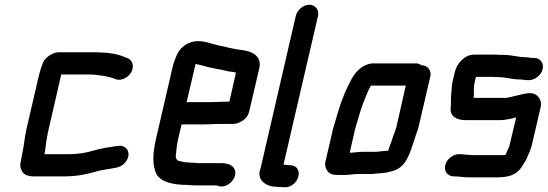

<svg xmlns="http://www.w3.org/2000/svg" viewBox="-20 -728 2316 812"><path d="M180 -153C181 -162 184 -174 187 -187L239 -413H361C367 -413 372 -413 376 -412C379 -412 384 -412 389 -411L404 -409C409 -408 416 -408 424 -406C436 -404 436 -403 446 -401C451 -400 455 -398 460 -397L469 -393C495 -384 523 -402 535 -422C550 -450 538 -475 520 -482L511 -485C484 -498 442 -506 402 -506C397 -507 391 -507 384 -507H228C205 -507 179 -489 168 -474C157 -458 148 -423 142 -398L93 -187C84 -148 82 -113 74 -78C71 -66 70 -53 67 -40C64 -29 66 -18 72 -6C81 12 98 18 126 18H252C300 18 345 10 384 -2C399 -7 416 -9 432 -12C463 -18 487 -17 507 -38C540 -73 520 -117 479 -111C444 -106 407 -101 375 -91C345 -82 310 -76 274 -76H168V-77C174 -102 174 -128 180 -153Z M870 -296H776C774 -296 772 -296 769 -295L805 -449C805 -451 806 -454 808 -458C819 -454 830 -453 842 -449C877 -439 912 -435 947 -426L964 -424L978 -421L950 -298H933C920 -298 885 -296 870 -296ZM911 -204H965C976 -203 990 -208 1005 -217C1020 -226 1030 -240 1034 -257L1077 -441C1087 -491 1047 -512 999 -517L983 -519L968 -522C949 -525 928 -532 908 -535C878 -541 852 -554 817 -554C780 -554 747 -532 732 -504C725 -491 715 -465 711 -449L640 -142C625 -78 624 -27 642 9C661 42 712 54 771 54C781 54 790 56 801 56H893C898 56 900 58 904 59C942 70 986 26 973 -10C966 -29 944 -38 915 -38H815C808 -39 800 -40 792 -40C788 -40 783 -40 777 -41C760 -41 748 -45 734 -48C727 -51 721 -63 724 -74C726 -95 728 -118 734 -143L748 -202H849C864 -202 897 -204 911 -204Z M1231 -661 1082 -16C1063 30 1102 62 1150 62C1157 63 1162 63 1169 63L1180 64C1193 65 1206 62 1218 53C1255 26 1251 -27 1210 -29L1199 -30L1179 -32L1325 -661C1331 -686 1313 -708 1288 -708C1263 -708 1237 -686 1231 -661Z M1462 -82H1459L1482 -183C1492 -216 1501 -250 1512 -281C1516 -292 1544 -366 1550 -366H1696L1656 -189C1653 -181 1652 -176 1651 -173C1649 -168 1646 -161 1643 -153L1636 -131C1630 -117 1627 -107 1622 -91H1620C1619 -90 1618 -90 1617 -90C1612 -90 1606 -90 1599 -89L1580 -87C1576 -86 1573 -86 1570 -86H1511C1496 -86 1475 -82 1462 -82ZM1395 11C1400 12 1408 12 1417 12H1440C1454 12 1477 8 1491 8H1548C1560 8 1574 5 1586 5C1591 4 1595 4 1598 4C1611 3 1629 -1 1641 -5C1697 -19 1714 -80 1734 -142C1737 -149 1738 -154 1739 -158C1742 -165 1745 -174 1749 -186L1800 -405C1806 -430 1788 -452 1763 -452C1755 -457 1748 -460 1739 -460H1558C1542 -460 1526 -454 1509 -443C1474 -419 1457 -375 1437 -332C1418 -287 1404 -236 1389 -185L1356 -43C1350 -18 1369 11 1395 11Z M2239 -483H2226C2218 -485 2211 -486 2204 -486C2171 -486 2143 -496 2109 -496H2089C2082 -497 2075 -497 2069 -497H1984C1946 -497 1912 -460 1904 -425L1894 -383C1890 -364 1890 -343 1888 -326C1886 -310 1888 -288 1886 -272C1882 -238 1909 -220 1947 -220H2098C2107 -220 2115 -221 2123 -223L2136 -225C2143 -226 2151 -228 2161 -231C2161 -232 2162 -232 2163 -232L2136 -118C2133 -103 2125 -92 2120 -77L2117 -73C2113 -72 2109 -72 2104 -72H1979C1974 -72 1968 -72 1963 -73C1951 -73 1938 -76 1928 -76H1922C1897 -77 1869 -55 1863 -30C1857 -4 1873 17 1898 18H1904C1921 18 1939 22 1957 22H2082C2128 22 2163 13 2185 -20C2193 -32 2202 -46 2208 -59C2216 -78 2225 -96 2230 -118L2267 -277C2273 -305 2253 -334 2224 -334C2215 -334 2207 -333 2200 -332C2174 -326 2148 -320 2123 -314H1983L1984 -326C1984 -344 1983 -363 1988 -383L1993 -403H2064C2071 -402 2078 -402 2085 -402C2116 -402 2147 -392 2178 -392C2188 -392 2201 -389 2211 -389H2217C2242 -389 2269 -410 2275 -436C2281 -462 2264 -483 2239 -483Z"/></svg>

Font: Electronic
Style: ExBlkIt
Weight: 900
Version: Version 1.011